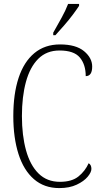

<svg xmlns="http://www.w3.org/2000/svg" viewBox="-20 -951 519 981"><path d="M283 10Q206 10 153.5 -35.5Q101 -81 74.5 -164Q48 -247 48 -358Q48 -471 75 -553Q102 -635 155.5 -679.5Q209 -724 287 -724Q368 -724 409.5 -689.5Q451 -655 451 -611Q451 -562 418 -562Q418 -621 388 -657Q358 -693 284 -693Q218 -693 175.5 -650.5Q133 -608 112.5 -532.5Q92 -457 92 -358Q92 -259 113 -183Q134 -107 177 -64.5Q220 -22 286 -22Q347 -22 381 -49.5Q415 -77 433 -117Q447 -109 447 -88Q447 -71 428 -48Q409 -25 372 -7.5Q335 10 283 10ZM252 -784Q274 -823 294.5 -860Q315 -897 328 -931H384V-921Q373 -904 352.5 -876.5Q332 -849 307.5 -821Q283 -793 263 -771H252Z"/></svg>

Font: Noto Serif Ethiopic Condensed ExtraLight
Style: Regular
Weight: 200
Width: 3
Designer: Monotype Design Team
Foundry: Monotype Imaging Inc.
Version: Version 2.102; ttfautohint (v1.8.4.7-5d5b)